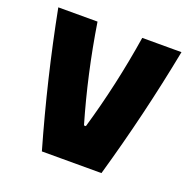

<svg xmlns="http://www.w3.org/2000/svg" viewBox="-114 -738 849 851"><g transform="rotate(20 310.5 -312.5)"><path d="M205 -625Q242 -391 306 -172H315Q379 -391 416 -625H601Q540 -310 451 0H170Q81 -310 20 -625Z"/></g></svg>

Font: Changa ExtraBold
Style: Regular
Weight: 800
Designer: Eduardo Rodriguez Tunni
Foundry: Eduardo Rodriguez Tunni
Version: Version 2.002; ttfautohint (v1.5) -l 8 -r 50 -G 220 -x 14 -H